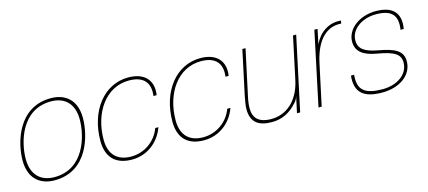

<svg xmlns="http://www.w3.org/2000/svg" viewBox="-47 -898 2863 1285"><g transform="rotate(-15 1384.5 -255.0)"><path d="M59 -173C59 -289 116 -503 321 -503C419 -503 477 -443 477 -337C477 -221 420 -7 215 -7C117 -7 59 -67 59 -173ZM36 -169C36 -47 107 14 211 14C440 14 500 -220 500 -341C500 -463 429 -524 325 -524C99 -524 36 -293 36 -169Z M862 -524C694 -524 573 -370 573 -161C573 -53 628 14 747 14C853 14 938 -54 972 -150H950C918 -63 837 -7 746 -7C654 -7 596 -58 596 -163C596 -351 701 -503 861 -503C963 -503 1006 -450 994 -360H1016C1032 -461 974 -524 862 -524Z M1361 -524C1193 -524 1072 -370 1072 -161C1072 -53 1127 14 1246 14C1352 14 1437 -54 1471 -150H1449C1417 -63 1336 -7 1245 -7C1153 -7 1095 -58 1095 -163C1095 -351 1200 -503 1360 -503C1462 -503 1505 -450 1493 -360H1515C1531 -461 1473 -524 1361 -524Z M1717 14C1783 14 1841 -12 1892 -70C1904 -82 1910 -95 1916 -112L1892 0H1914L2023 -510H2001L1938 -214C1907 -74 1816 -7 1718 -7C1628 -7 1594 -48 1594 -114C1594 -138 1598 -167 1605 -198L1672 -510H1650L1584 -201C1577 -167 1572 -131 1572 -114C1572 -19 1627 14 1717 14Z M2314 -524C2265 -524 2214 -500 2179 -456C2167 -440 2158 -426 2150 -409L2171 -510H2149L2041 0H2063L2125 -289C2160 -448 2240 -511 2333 -503L2337 -523C2330 -524 2322 -524 2314 -524Z M2577 -524C2463 -524 2372 -454 2372 -366C2372 -296 2424 -262 2512 -247C2629 -227 2669 -201 2669 -144C2669 -63 2590 -7 2489 -7C2368 -7 2317 -43 2328 -150H2306C2294 -34 2352 14 2481 14C2604 14 2692 -53 2692 -147C2692 -219 2638 -246 2527 -266C2438 -282 2395 -309 2395 -369C2395 -445 2475 -503 2572 -503C2681 -503 2721 -459 2706 -360H2728C2748 -473 2688 -524 2577 -524Z"/></g></svg>

Font: Nacelle Thin
Style: Italic
Weight: 100
Italic angle: -12°
Designer: Sora Sagano
Foundry: Sora Sagano
Version: Version 1.000;FEAKit 1.0